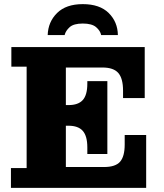

<svg xmlns="http://www.w3.org/2000/svg" viewBox="-20 -910 794 930"><path d="M33 0V-96H109V-587H35V-682H299V0ZM299 0V-101H688V0ZM403 -196Q403 -251 381 -276Q359 -301 312 -301H500V-164H403ZM299 -301V-401H500V-301ZM484 -101Q539 -101 561.5 -126.5Q584 -152 584 -210V-256H688V-101ZM312 -401Q359 -401 381 -425.5Q403 -450 403 -505V-517H500V-401ZM299 -583V-682H681V-583ZM576 -471Q576 -530 553 -556.5Q530 -583 476 -583H681V-435H576ZM211 -740Q213 -804 256.5 -847Q300 -890 381 -890Q463 -890 506.5 -847Q550 -804 551 -740H470Q466 -761 445.5 -778.5Q425 -796 381 -796Q337 -796 317.5 -778.5Q298 -761 293 -740Z"/></svg>

Font: Montagu Slab 24pt
Style: Bold
Weight: 700
Designer: Florian Karsten
Foundry: Florian Karsten
Version: Version 1.000